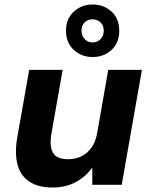

<svg xmlns="http://www.w3.org/2000/svg" viewBox="-20 -823 674 855"><path d="M214 12Q150 12 111 -14Q72 -40 58.5 -88.5Q45 -137 56 -206L110 -512H259L208 -222Q200 -168 217 -141Q234 -114 284 -114Q315 -114 341.5 -126.5Q368 -139 386.5 -164.5Q405 -190 412 -227L462 -512H612L522 0H391V-77Q363 -37 318 -12.5Q273 12 214 12ZM392 -569Q344 -569 309 -600.5Q274 -632 274 -686Q274 -740 309 -771.5Q344 -803 392 -803Q442 -803 476.5 -771.5Q511 -740 511 -686Q511 -632 476.5 -600.5Q442 -569 392 -569ZM392 -634Q413 -634 427.5 -648.5Q442 -663 442 -686Q442 -710 427.5 -723.5Q413 -737 392 -737Q372 -737 357.5 -724Q343 -711 343 -686Q343 -663 357.5 -648.5Q372 -634 392 -634Z"/></svg>

Font: DM Sans 12pt Black
Style: Italic
Weight: 900
Italic angle: -10°
Version: Version 4.004;gftools[0.9.30]